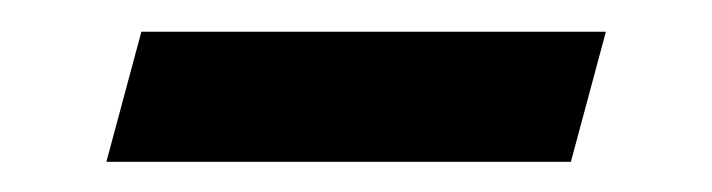

<svg xmlns="http://www.w3.org/2000/svg" viewBox="-20 -378 460 124"><path d="M48.7 -273.5H348.7L371.3 -357.5H71.3Z"/></svg>

Font: Manrope
Style: SemiBoldItalic
Weight: 600
Italic angle: -15°
Designer: Mikhail Sharanda
Foundry: Mikhail Sharanda
Version: Version 4.502;hotconv 1.0.109;makeotfexe 2.5.65596